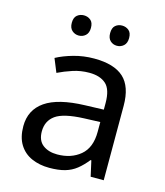

<svg xmlns="http://www.w3.org/2000/svg" viewBox="-111 -865 782 909"><g transform="rotate(15 280.5 -411.0)"><path d="M288 -596Q386 -596 433 -553Q480 -510 480 -416V-51H416L399 -127H395Q372 -98 347.5 -78.5Q323 -59 291.5 -50Q260 -41 215 -41Q167 -41 128.5 -58Q90 -75 68 -110.5Q46 -146 46 -200Q46 -280 109 -323.5Q172 -367 303 -371L394 -374V-406Q394 -473 365 -499Q336 -525 283 -525Q241 -525 203 -512.5Q165 -500 132 -484L105 -550Q140 -569 188 -582.5Q236 -596 288 -596ZM314 -310Q214 -306 175.5 -278Q137 -250 137 -199Q137 -154 164.5 -133Q192 -112 235 -112Q303 -112 348 -149.5Q393 -187 393 -265V-313ZM141 -732Q141 -758 155 -769.5Q169 -781 188 -781Q207 -781 221 -769.5Q235 -758 235 -732Q235 -707 221 -694.5Q207 -682 188 -682Q169 -682 155 -694.5Q141 -707 141 -732ZM329 -732Q329 -758 342.5 -769.5Q356 -781 375 -781Q394 -781 408 -769.5Q422 -758 422 -732Q422 -707 408 -694.5Q394 -682 375 -682Q356 -682 342.5 -694.5Q329 -707 329 -732Z"/></g></svg>

Font: Noto Sans Tamil UI
Style: Regular
Weight: 400
Designer: Jelle Bosma - Monotype Design Team
Foundry: Monotype Imaging Inc.
Version: Version 2.004